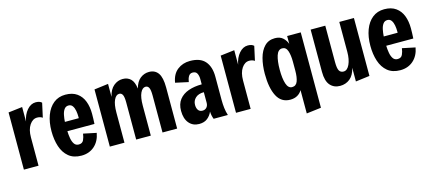

<svg xmlns="http://www.w3.org/2000/svg" viewBox="-55 -1086 3983 1774"><g transform="rotate(-15 1936.0 -199.0)"><path d="M50 0V-547L184 -563V-424Q196 -489 232.5 -531Q269 -573 315 -573Q354 -573 373 -554L343 -418Q322 -433 292 -433Q249 -433 219.5 -389Q190 -345 190 -271V0Z M599 13Q524 13 477.5 -25.5Q431 -64 409.5 -129.5Q388 -195 388 -276Q388 -362 413 -428.5Q438 -495 485 -532.5Q532 -570 598 -570Q666 -570 709 -539Q752 -508 772 -455.5Q792 -403 792 -336Q792 -290 789 -239H530Q531 -204 537 -170Q543 -136 558 -114.5Q573 -93 601 -93Q635 -93 647.5 -120Q660 -147 664 -180L788 -154Q774 -76 723.5 -31.5Q673 13 599 13ZM530 -328H663V-342Q663 -370 658 -398.5Q653 -427 639.5 -446.5Q626 -466 601 -466Q575 -466 560 -445.5Q545 -425 538.5 -393Q532 -361 530 -328Z M872 0V-547L1006 -564V-440Q1022 -509 1061 -541Q1100 -573 1147 -573Q1194 -573 1223.5 -544.5Q1253 -516 1261 -451Q1278 -515 1315.5 -544Q1353 -573 1399 -573Q1456 -573 1486 -531Q1516 -489 1516 -394V0H1376V-354Q1376 -407 1365.5 -428Q1355 -449 1333 -449Q1303 -449 1283.5 -407.5Q1264 -366 1264 -287V0H1124V-354Q1124 -407 1113.5 -428Q1103 -449 1081 -449Q1051 -449 1031.5 -407.5Q1012 -366 1012 -287V0Z M1725 12Q1665 12 1629 -30.5Q1593 -73 1593 -148Q1593 -214 1625.5 -255.5Q1658 -297 1714 -316.5Q1770 -336 1841 -336V-387Q1841 -418 1829.5 -440.5Q1818 -463 1787 -463Q1761 -463 1748 -440.5Q1735 -418 1731 -387L1607 -414Q1620 -494 1670.5 -533.5Q1721 -573 1791 -573Q1889 -573 1935 -520Q1981 -467 1981 -372V-148Q1981 -108 1985.5 -71Q1990 -34 2001 0H1865Q1851 -36 1850 -73Q1835 -37 1804.5 -12.5Q1774 12 1725 12ZM1732 -168Q1732 -137 1745.5 -118Q1759 -99 1786 -99Q1811 -99 1826 -116Q1841 -133 1841 -160V-261Q1789 -261 1760.5 -234.5Q1732 -208 1732 -168Z M2079 0V-547L2213 -563V-424Q2225 -489 2261.5 -531Q2298 -573 2344 -573Q2383 -573 2402 -554L2372 -418Q2351 -433 2321 -433Q2278 -433 2248.5 -389Q2219 -345 2219 -271V0Z M2709 175V-48Q2693 -20 2664.5 -3.5Q2636 13 2596 13Q2510 13 2469.5 -65Q2429 -143 2429 -278Q2429 -360 2447 -427Q2465 -494 2503.5 -533.5Q2542 -573 2603 -573Q2650 -573 2678 -548.5Q2706 -524 2719 -488V-563H2849V158ZM2642 -95Q2680 -95 2694.5 -133Q2709 -171 2709 -235V-320Q2709 -383 2695 -424Q2681 -465 2645 -465Q2605 -465 2588.5 -413.5Q2572 -362 2572 -279Q2572 -195 2588.5 -145Q2605 -95 2642 -95Z M3074 9Q3015 9 2979.5 -31.5Q2944 -72 2944 -160V-564H3084V-216Q3084 -156 3097 -133.5Q3110 -111 3139 -111Q3174 -111 3196 -158.5Q3218 -206 3218 -277V-564H3358V-10L3224 7V-124Q3208 -55 3168 -23Q3128 9 3074 9Z M3649 13Q3574 13 3527.5 -25.5Q3481 -64 3459.5 -129.5Q3438 -195 3438 -276Q3438 -362 3463 -428.5Q3488 -495 3535 -532.5Q3582 -570 3648 -570Q3716 -570 3759 -539Q3802 -508 3822 -455.5Q3842 -403 3842 -336Q3842 -290 3839 -239H3580Q3581 -204 3587 -170Q3593 -136 3608 -114.5Q3623 -93 3651 -93Q3685 -93 3697.5 -120Q3710 -147 3714 -180L3838 -154Q3824 -76 3773.5 -31.5Q3723 13 3649 13ZM3580 -328H3713V-342Q3713 -370 3708 -398.5Q3703 -427 3689.5 -446.5Q3676 -466 3651 -466Q3625 -466 3610 -445.5Q3595 -425 3588.5 -393Q3582 -361 3580 -328Z"/></g></svg>

Font: Freeman
Style: Regular
Weight: 400
Designer: Vernon Adams, Aoife Mooney, Rodrigo Fuenzalida
Foundry: Rodrigo Fuenzalida
Version: Version 1.000; ttfautohint (v1.8.4.7-5d5b)